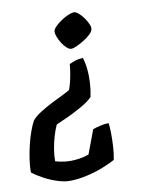

<svg xmlns="http://www.w3.org/2000/svg" viewBox="-124 -565 711 914"><g transform="rotate(-10 231.0 -107.5)"><path d="M138 286Q113 286 80 275.5Q47 265 15.5 248Q-16 231 -37 214Q-37 184 -32 150.5Q-27 117 -19 83.5Q-11 50 -0.5 21Q10 -8 20 -26Q34 -44 62.5 -62Q91 -80 122.5 -96Q154 -112 179 -124Q204 -136 210 -141Q216 -156 221.5 -178.5Q227 -201 230.5 -224Q234 -247 235 -262Q244 -266 260 -272Q276 -278 301 -280Q309 -258 312.5 -225.5Q316 -193 314 -157.5Q312 -122 305 -90Q287 -72 261 -56.5Q235 -41 208 -27.5Q181 -14 158.5 -4.5Q136 5 124 11Q113 35 104.5 64Q96 93 91 123Q86 153 86 182Q96 185 108 187.5Q120 190 133.5 191.5Q147 193 160 193Q180 193 203 189.5Q226 186 248 178L291 63Q304 58 325 53Q346 48 368 47Q371 63 371.5 94.5Q372 126 370 160.5Q368 195 362 224Q339 237 301 252Q263 267 220 276.5Q177 286 138 286ZM255 -332Q245 -332 233 -343Q221 -354 211 -370Q201 -386 195 -402.5Q189 -419 191 -430Q193 -439 205 -451Q217 -463 234 -474.5Q251 -486 268.5 -493.5Q286 -501 297 -501Q306 -501 318.5 -490.5Q331 -480 342.5 -464Q354 -448 361 -432Q368 -416 365 -406Q363 -396 350 -383.5Q337 -371 318.5 -359.5Q300 -348 282.5 -340Q265 -332 255 -332Z"/></g></svg>

Font: Texturina Medium 12pt
Style: Bold Italic
Weight: 700
Italic angle: -11°
Version: Version 1.002